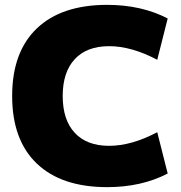

<svg xmlns="http://www.w3.org/2000/svg" viewBox="-20 -760 746 790"><path d="M30 -365Q30 -546 131.5 -643Q233 -740 421 -740Q562 -740 670 -684L627 -514Q521 -570 429 -570Q337 -570 287.5 -516.5Q238 -463 238 -365Q238 -267 287.5 -213.5Q337 -160 429 -160Q521 -160 627 -216L670 -46Q562 10 421 10Q233 10 131.5 -87Q30 -184 30 -365Z"/></svg>

Font: Enso Black
Style: Regular
Weight: 900
Designer: Coji Morishita
Foundry: UNDERFOREST DESIGN
Version: Version 1.000